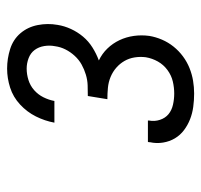

<svg xmlns="http://www.w3.org/2000/svg" viewBox="-33 -850 566 540"><g transform="rotate(-90 250.0 -580.0)"><path d="M257 -317Q238 -317 219.5 -319.5Q201 -322 184.5 -328.5Q168 -335 154 -345.5Q140 -356 131 -371Q122 -386 119 -404.5Q116 -423 120 -441Q120 -443 120 -444Q120 -445 121 -447H181Q181 -446 181 -445Q181 -444 181 -444Q178 -428 183 -413Q188 -398 199 -389Q210 -380 225.5 -376.5Q241 -373 257 -373Q274 -373 291 -377Q308 -381 323 -392Q338 -403 347 -419Q356 -435 359 -453Q361 -469 358.5 -484.5Q356 -500 348.5 -513Q341 -526 329.5 -536Q318 -546 303.5 -552Q289 -558 273 -559.5Q257 -561 241 -561L250 -616Q265 -616 280 -616.5Q295 -617 310 -621.5Q325 -626 338.5 -633.5Q352 -641 363 -653Q374 -665 381 -679Q388 -693 390 -708Q393 -723 390.5 -738.5Q388 -754 379.5 -765.5Q371 -777 356.5 -782.5Q342 -788 327 -788Q311 -788 295 -783Q279 -778 266.5 -767Q254 -756 246.5 -741Q239 -726 236 -710H175Q180 -737 192.5 -762Q205 -787 226 -806.5Q247 -826 273.5 -834.5Q300 -843 327 -843Q355 -843 382 -834.5Q409 -826 426.5 -805.5Q444 -785 449.5 -757Q455 -729 450 -701Q447 -682 438.5 -663.5Q430 -645 417 -629.5Q404 -614 386.5 -603Q369 -592 350 -585Q369 -576 383.5 -561Q398 -546 407 -527Q416 -508 419 -486.5Q422 -465 419 -443Q416 -425 408.5 -407.5Q401 -390 389 -375Q377 -360 361.5 -348.5Q346 -337 328.5 -330Q311 -323 293 -320Q275 -317 257 -317Z"/></g></svg>

Font: Iosevka Curly Light Oblique
Style: Regular
Weight: 300
Italic angle: -9°
Monospace: yes
Designer: Belleve Invis
Foundry: Belleve Invis
Version: Version 11.1.0; ttfautohint (v1.8.3)